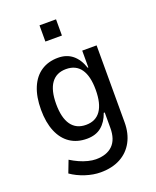

<svg xmlns="http://www.w3.org/2000/svg" viewBox="-163 -809 884 1091"><g transform="rotate(-20 278.5 -263.0)"><path d="M254 189Q210 189 162.5 173.5Q115 158 78 132L106 59Q130 74 155.5 85.5Q181 97 207 103.5Q233 110 254 110Q320 110 355.5 75Q391 40 391 -29V-123H385Q368 -73 334 -45Q300 -17 246 -17Q187 -17 144.5 -45.5Q102 -74 79 -129Q56 -184 56 -261Q56 -339 79 -394Q102 -449 145 -477.5Q188 -506 247 -506Q299 -506 334 -477.5Q369 -449 387 -395H391V-497H478V-32Q478 35 451 85Q424 135 374 162Q324 189 254 189ZM268 -93Q327 -93 357 -136Q387 -179 387 -262Q387 -345 357 -387.5Q327 -430 268 -430Q209 -430 178.5 -387.5Q148 -345 148 -262Q148 -179 178.5 -136Q209 -93 268 -93ZM212 -617V-715H312V-617Z"/></g></svg>

Font: Nunito Sans 7pt Condensed Medium
Style: Regular
Weight: 500
Width: 3
Designer: Vernon Adams
Foundry: Vernon Adams
Version: Version 3.101;gftools[0.9.27]